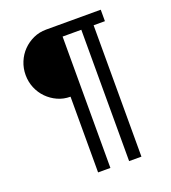

<svg xmlns="http://www.w3.org/2000/svg" viewBox="-151 -810 954 1070"><g transform="rotate(-20 326.0 -274.5)"><path d="M246 -300Q205 -300 170 -316Q135 -332 108.5 -359Q82 -386 67 -422Q52 -458 52 -499Q52 -539 67 -575.5Q82 -612 108.5 -639Q135 -666 170 -682Q205 -698 246 -698H570V-630H503V149H430V-630H319V149H246Z"/></g></svg>

Font: IBM Plex Sans Devanagari
Style: Regular
Weight: 400
Designer: Mike Abbink, Paul van der Laan, Pieter van Rosmalen, Erin McLaughlin
Foundry: Bold Monday
Version: Version 1.1